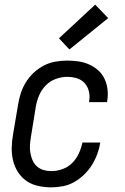

<svg xmlns="http://www.w3.org/2000/svg" viewBox="-20 -799 540 827"><path d="M201 8Q173 8 145 2Q117 -4 95 -19Q73 -34 58 -57Q43 -80 36.5 -106.5Q30 -133 30.5 -162Q31 -191 36 -219L58 -349Q62 -374 70 -398.5Q78 -423 92 -445.5Q106 -468 126 -486.5Q146 -505 169.5 -517Q193 -529 218.5 -533.5Q244 -538 269 -538Q294 -538 318 -534.5Q342 -531 363.5 -521.5Q385 -512 402.5 -496.5Q420 -481 430 -460Q440 -439 443 -414.5Q446 -390 442 -366Q442 -364 441.5 -362Q441 -360 441 -359H363Q364 -360 364 -361Q364 -362 364 -363Q368 -384 363 -405Q358 -426 344.5 -441Q331 -456 310.5 -462Q290 -468 269 -468Q244 -468 219 -458.5Q194 -449 176 -430Q158 -411 148 -387Q138 -363 134 -338L113 -208Q110 -191 109 -173.5Q108 -156 111 -139.5Q114 -123 120.5 -108Q127 -93 139.5 -82Q152 -71 168 -66.5Q184 -62 201 -62Q225 -62 249 -70.5Q273 -79 291 -97Q309 -115 319.5 -138Q330 -161 335 -185H412Q408 -160 399 -135.5Q390 -111 376 -88.5Q362 -66 342.5 -47Q323 -28 300 -15Q277 -2 251.5 3Q226 8 201 8ZM279 -586 234 -634 390 -779 446 -721Z"/></svg>

Font: Iosevka Curly Oblique
Style: Regular
Weight: 400
Italic angle: -9°
Monospace: yes
Designer: Belleve Invis
Foundry: Belleve Invis
Version: Version 11.1.0; ttfautohint (v1.8.3)